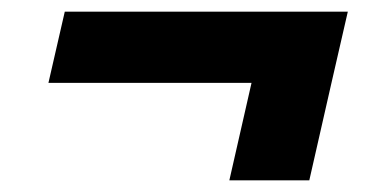

<svg xmlns="http://www.w3.org/2000/svg" viewBox="-20 -406 644 329"><path d="M576 -386 548 -264 510 -97H373L411 -264H63L91 -386Z"/></svg>

Font: Elaine Sans
Style: Bold Italic
Weight: 700
Italic angle: -13°
Designer: Wei Huang
Foundry: Wei Huang
Version: Version 2.001;December 24, 2019;FontCreator 12.0.0.2547 64-b